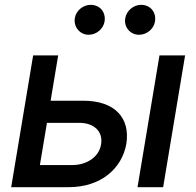

<svg xmlns="http://www.w3.org/2000/svg" viewBox="-20 -775 812 795"><path d="M324.6 -358H189.6L220.9 -545.5H117.2L26.3 0H264.6C398.1 0 485.4 -77.4 503.2 -180C519.5 -284.8 457.7 -358 324.6 -358ZM145.2 -91.6 174.4 -266.3H309.3C369.7 -266.3 407.7 -229.8 398.4 -176.8C390.6 -126.8 340.9 -91.6 279.5 -91.6ZM289.8 -699.6C284.1 -663.4 311.1 -631 346.9 -631C380.3 -631 408.4 -656.6 413 -686.1C419 -724.8 393.8 -755 355.1 -755C324.9 -755 294.4 -731.5 289.8 -699.6ZM498.6 -699.6C492.2 -662.3 519.9 -631 555.8 -631C589.1 -631 617.2 -656.6 621.8 -686.1C627.8 -724.8 602.6 -755 563.9 -755C533.7 -755 503.9 -731.5 498.6 -699.6ZM549.4 0H655.5L746.4 -545.5H640.3Z"/></svg>

Font: Magic Ui Pro Medium
Style: Italic
Weight: 500
Italic angle: -9.39999°
Designer: Stefan Endress, Andreas Faust
Version: Version 1.000;FEAKit 1.0